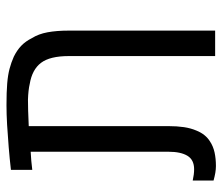

<svg xmlns="http://www.w3.org/2000/svg" viewBox="-67 -613 683 589"><g transform="rotate(-90 274.5 -318.5)"><path d="M59.6 2.4Q49.8 2.4 38.6 0.5Q27.3 -1.5 15.1 -4.9V-68.8Q34.2 -64.5 49.8 -64.5Q78.6 -64.5 91.1 -85Q103.5 -105.5 103.5 -143.1V-565.9Q89.8 -565.4 75.7 -564Q61.5 -562.5 47.9 -561V-626.5Q82 -630.4 117.4 -633.3Q152.8 -636.2 186 -638.2Q219.2 -640.1 246.6 -640.1Q286.6 -640.1 313 -637.9Q339.4 -635.7 358.4 -630.6Q377.4 -625.5 395 -617.7Q415 -607.9 428.7 -594.7Q442.4 -581.5 452.1 -562Q464.8 -542 470 -513.9Q475.1 -485.8 475.1 -449.7V0H397V-448.7Q397 -506.8 376.2 -534.2Q355.5 -561.5 311.5 -568.8Q293 -573.2 263.7 -574.2Q250.5 -574.2 230 -573.7Q209.5 -573.2 182.1 -571.8V-143.1Q182.1 -117.2 179 -95.9Q175.8 -74.7 168.5 -57.6Q157.2 -29.3 134.8 -15.6Q120.1 -5.9 101.1 -1.7Q82 2.4 59.6 2.4Z"/></g></svg>

Font: Open Sans SemiCondensed
Style: Regular
Weight: 400
Width: 4
Designer: Monotype Design Team
Foundry: Monotype Imaging Inc.
Version: Version 3.000